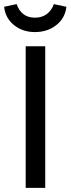

<svg xmlns="http://www.w3.org/2000/svg" viewBox="-25 -914 343 934"><path d="M195 0H100V-689H195ZM-5 -881 56 -894Q79 -828 145 -828Q179 -828 202.5 -845.5Q226 -863 237 -894L298 -881Q292 -826 249 -792Q206 -758 145 -758Q85 -758 43 -792Q1 -826 -5 -881Z"/></svg>

Font: FiraGO
Style: Regular
Weight: 400
Designer: bBox Type
Foundry: bBox Type GmbH
Version: Version 1.001;April 20, 2020;FontCreator 12.0.0.2555 64-bit